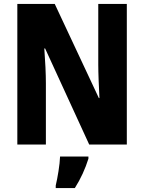

<svg xmlns="http://www.w3.org/2000/svg" viewBox="-20 -734 732 975"><path d="M624 0V-714H479V-406C479 -361 482 -297 485 -236H482L258 -714H68V0H213V-311C213 -357 210 -422 205 -488H209L433 0ZM429 72V61H285C284 101 272 171 263 208V221H360C390 174 413 123 429 72Z"/></svg>

Font: Noto Sans Lao Looped Condensed ExtraBold
Style: Regular
Weight: 800
Width: 3
Designer: Mark Frömberg, Ben Mitchell
Foundry: The Fontpad Ltd
Version: Version 1.002